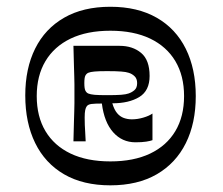

<svg xmlns="http://www.w3.org/2000/svg" viewBox="-20 -732 669 576"><path d="M311.1 -176Q229.3 -176 172.3 -209.1Q115.2 -242.3 85.5 -303Q55.8 -363.7 55.8 -445.8Q55.8 -526.6 85.5 -586.3Q115.2 -646 172.3 -678.8Q229.3 -711.7 311.1 -711.7Q392.8 -711.7 450.2 -678.8Q507.5 -646 537.4 -585.6Q567.3 -525.2 567.3 -443.8Q567.3 -362.4 537.4 -302.4Q507.5 -242.3 450.2 -209.1Q392.8 -176 311.1 -176ZM311.1 -247.8Q381.1 -247.8 430.5 -271.3Q479.8 -294.8 506 -338.6Q532.2 -382.4 532.2 -443.8Q532.2 -504.8 506 -548.7Q479.8 -592.5 430.5 -616.2Q381.1 -639.8 311.1 -639.8Q241 -639.8 191.8 -616.2Q142.6 -592.5 116.4 -548.7Q90.2 -504.8 90.2 -443.8Q90.2 -382.4 116.4 -338.6Q142.6 -294.8 191.8 -271.3Q241 -247.8 311.1 -247.8ZM200.3 -308.1Q201.3 -344.8 201.8 -365.5Q202.3 -386.1 202.8 -398.6Q203.3 -411.1 203.3 -422.5Q203.3 -433.8 203.3 -450.8Q203.3 -467.8 203.3 -479.1Q203.3 -490.5 202.8 -503Q202.3 -515.5 201.8 -536.5Q201.3 -557.5 200.3 -594.5H338.8Q377.8 -594.5 403.3 -573.3Q428.8 -552.1 428.8 -504.1Q428.8 -459.8 397.8 -440.9Q366.8 -422.1 317 -422.1Q322.6 -402.9 331.3 -392.6Q339.9 -382.3 351.4 -378.1Q362.9 -374 375.6 -374Q392.6 -374 410 -379.2Q427.4 -384.3 437.4 -391.4V-311.5Q431.1 -309.1 418.6 -307.1Q406 -305.1 386.3 -305.1Q346.3 -305.1 319.4 -335.3Q292.6 -365.5 285.6 -421.4Q264.7 -421.4 254.6 -420.1Q244.4 -418.8 240.4 -413.4Q237.1 -409.1 235.6 -401.4Q234 -393.7 234 -379.7Q234 -368.8 234.4 -357.1Q234.7 -345.4 235.7 -333.4Q236.7 -321.4 237 -308.1ZM301.1 -446.5Q327.8 -446.5 343 -447.6Q358.1 -448.8 365.5 -451.5Q375.5 -454.8 383.4 -461.6Q391.4 -468.4 391.4 -482.7Q391.4 -496 383.7 -503.3Q376.1 -510.6 366.1 -513.6Q358.5 -516.3 343.6 -517.4Q328.8 -518.6 301.1 -518.6Q275.8 -518.6 263.4 -517.4Q251.1 -516.3 244.7 -513.6Q239.1 -510.9 236.1 -505.1Q233 -499.3 233 -482.7Q233 -466.4 236.1 -460.3Q239.1 -454.1 244.7 -451.5Q251.1 -448.8 263.4 -447.6Q275.8 -446.5 301.1 -446.5Z"/></svg>

Font: Ojuju ExtraLight
Style: Regular
Weight: 200
Designer: Chisaokwu Joboson, Mirko Velimirovic
Foundry: Udi Foundry
Version: Version 1.000